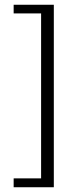

<svg xmlns="http://www.w3.org/2000/svg" viewBox="-20 -746 348 803"><path d="M37.1 37.1V0H151.9V-689.9H37.1V-726.1H205.1V37.1Z"/></svg>

Font: Acari Sans Light
Style: Regular
Weight: 300
Designer: Alfredo Marco Pradil and Stefan Peev
Foundry: Hanken Design Co.
Version: Version 1.045;January 11, 2019;FontCreator 11.5.0.2425 64-bi